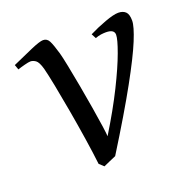

<svg xmlns="http://www.w3.org/2000/svg" viewBox="-88 -503 586 603"><g transform="rotate(-20 205.0 -201.0)"><path d="M400.9 -382.3Q400.9 -363.3 382.6 -318.6Q364.3 -273.9 321.5 -196.3Q278.8 -118.7 205.1 -0.5Q197.3 2.9 184.3 8.5Q171.4 14.2 162.6 18.1L147.9 4.4Q143.6 -33.2 136 -82.8Q128.4 -132.3 119.6 -182.4Q110.8 -232.4 102.8 -273.2Q94.7 -314 89.4 -334.5Q82.5 -358.9 73.7 -365Q64.9 -371.1 56.6 -371.1Q50.3 -371.1 36.4 -367.4Q22.5 -363.8 12.7 -360.4L6.8 -377Q44.4 -394 75 -407.2Q105.5 -420.4 116.7 -420.4Q129.9 -420.4 136.5 -407.7Q143.1 -395 152.3 -363.3Q156.2 -349.6 162.6 -317.6Q168.9 -285.6 176.3 -245.8Q183.6 -206.1 189.9 -167.7Q196.3 -129.4 200.2 -101.8Q204.1 -74.2 204.1 -67.4Q248.5 -139.6 278.3 -199.7Q308.1 -259.8 323.2 -301.3Q338.4 -342.8 338.4 -357.9Q338.4 -376 310.5 -376Q303.2 -376 293.9 -374.8Q284.7 -373.5 274.9 -369.6L266.6 -385.3Q292.5 -398.4 322.5 -409.4Q352.5 -420.4 367.7 -420.4Q383.3 -420.4 392.1 -412.1Q400.9 -403.8 400.9 -382.3Z"/></g></svg>

Font: Dai Banna SIL Light
Style: Italic
Weight: 300
Italic angle: -11°
Designer: Victor Gaultney
Foundry: SIL International
Version: Version 4.000